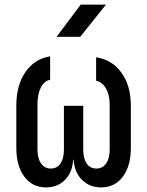

<svg xmlns="http://www.w3.org/2000/svg" viewBox="-20 -805 640 835"><path d="M180 10Q121 10 86 -36.5Q51 -83 51 -162V-346Q51 -434 90.5 -491.5Q130 -549 198 -560V-458Q172 -453 157.5 -424Q143 -395 143 -351V-155Q143 -116 158.5 -94Q174 -72 201 -72Q228 -72 243 -94Q258 -116 258 -155V-345H342V-155Q342 -116 357 -94Q372 -72 399 -72Q426 -72 441.5 -94Q457 -116 457 -155V-351Q457 -392 441 -420Q425 -448 398 -454V-556Q468 -545 508.5 -488.5Q549 -432 549 -346V-162Q549 -83 514 -36.5Q479 10 420 10Q370 10 337 -22.5Q304 -55 300 -110H298Q295 -55 262.5 -22.5Q230 10 180 10ZM226 -645 331 -785H441L329 -645Z"/></svg>

Font: JetBrains Mono NL Medium
Style: Regular
Weight: 500
Monospace: yes
Designer: Philipp Nurullin, Konstantin Bulenkov
Foundry: JetBrains
Version: Version 2.305; ttfautohint (v1.8.4.7-5d5b)